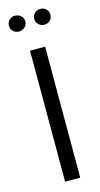

<svg xmlns="http://www.w3.org/2000/svg" viewBox="-107 -667 364 701"><g transform="rotate(-15 75.5 -316.5)"><path d="M26.9 -632.8Q40.5 -632.8 49.8 -624.3Q59.1 -615.7 59.1 -603Q59.1 -590.3 49.8 -581.8Q40.5 -573.2 26.9 -573.2Q14.6 -573.2 5.9 -581.8Q-2.9 -590.3 -2.9 -603Q-2.9 -615.7 5.9 -624.3Q14.6 -632.8 26.9 -632.8ZM123 -632.8Q136.7 -632.8 145.3 -624.3Q153.8 -615.7 153.8 -603Q153.8 -590.3 145.3 -581.8Q136.7 -573.2 123 -573.2Q110.8 -573.2 101.8 -581.8Q92.8 -590.3 92.8 -603Q92.8 -615.7 101.8 -624.3Q110.8 -632.8 123 -632.8ZM47.9 -495.1H105V0H47.9Z"/></g></svg>

Font: Moniqa Narrow Heading
Style: Regular
Weight: 400
Width: 4
Designer: Rajesh Rajput
Foundry: Rajesh Rajput
Version: Version 1.000